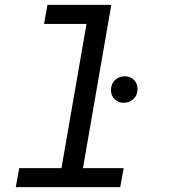

<svg xmlns="http://www.w3.org/2000/svg" viewBox="-20 -770 734 790"><path d="M175.3 -750H438L321.3 -78.1H488.8L474.6 0H44.9L59.1 -78.1H232.9L335.9 -671.4H161.1ZM436.5 -399.4Q437 -423.8 452.1 -439.5Q467.3 -455.1 491.7 -456.1Q515.6 -456.5 531 -441.4Q546.4 -426.3 545.9 -402.3Q545.4 -378.4 530 -363.3Q514.6 -348.1 491.2 -347.2Q479.5 -346.7 469.5 -350.3Q459.5 -354 452.1 -361.1Q444.8 -368.2 440.7 -377.9Q436.5 -387.7 436.5 -399.4Z"/></svg>

Font: Roboto Mono
Style: Italic
Weight: 400
Designer: Google
Version: Version 2.000985; 2015; ttfautohint (v1.3)